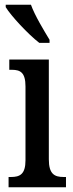

<svg xmlns="http://www.w3.org/2000/svg" viewBox="-20 -786 308 806"><path d="M145 -606H188V-619C165 -657 126 -721 110 -766H4V-756C25 -721 98 -642 145 -606ZM16 0H257V-43H247C209 -43 185 -55 185 -117V-536H19V-493H30C66 -493 87 -481 87 -423V-113C87 -54 63 -43 26 -43H16Z"/></svg>

Font: Noto Serif Armenian ExtraCondensed Medium
Style: Regular
Weight: 500
Width: 2
Designer: Monotype Design Team
Foundry: Monotype Imaging Inc.
Version: Version 2.008